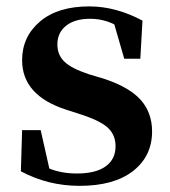

<svg xmlns="http://www.w3.org/2000/svg" viewBox="-20 -571 536 606"><path d="M259.8 -336.9 311.5 -321.3Q389.6 -294.9 424.8 -254.9Q460 -214.8 460 -156.2Q460 -78.1 399.9 -31.2Q339.8 15.6 231.4 15.6Q131.8 15.6 45.9 -30.3L49.8 -160.2H108.4L135.7 -39.1Q173.8 -23.4 222.7 -23.4Q282.2 -23.4 313.5 -45.9Q344.7 -68.4 344.7 -109.4Q344.7 -143.6 322.8 -165.5Q300.8 -187.5 244.1 -207L189.5 -224.6Q49.8 -269.5 49.8 -380.9Q49.8 -455.1 106 -502.9Q162.1 -550.8 261.7 -550.8Q345.7 -550.8 429.7 -505.9L422.9 -385.7H372.1L340.8 -494.1Q304.7 -511.7 264.6 -511.7Q215.8 -511.7 188.5 -489.7Q161.1 -467.8 161.1 -430.7Q161.1 -398.4 182.6 -377Q204.1 -355.5 259.8 -336.9Z"/></svg>

Font: Bpmf Zihi Serif Bold
Style: Bold
Weight: 700
Foundry: But Ko
Version: Version 1.320